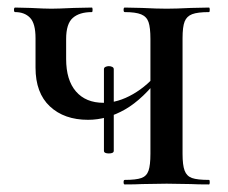

<svg xmlns="http://www.w3.org/2000/svg" viewBox="-20 -488 604 508"><path d="M268 -313Q273 -313 277 -311Q281 -309 281 -305V-89Q281 -82 268 -82Q255 -82 255 -89V-305Q255 -309 259 -311Q263 -313 268 -313ZM74 -309V-387Q74 -426 59.5 -441Q45 -456 20 -456Q17 -456 17 -462Q17 -468 20 -468L61 -467Q99 -465 116 -465Q133 -465 175 -467L223 -468Q225 -468 225 -462Q225 -456 223 -456Q190 -456 172.5 -440.5Q155 -425 155 -385V-332Q155 -276 181 -246Q207 -216 254 -216Q292 -216 332 -239Q372 -262 402 -301L407 -290Q359 -226 311 -198.5Q263 -171 213 -171Q150 -171 112 -206.5Q74 -242 74 -309ZM310 -12Q340 -12 354 -17Q368 -22 373 -36.5Q378 -51 378 -81V-385Q378 -415 373 -429.5Q368 -444 353.5 -450Q339 -456 310 -456Q307 -456 307 -462Q307 -468 310 -468L356 -467Q396 -465 421 -465Q445 -465 485 -467L533 -468Q535 -468 535 -462Q535 -456 533 -456Q503 -456 488.5 -450.5Q474 -445 468.5 -431Q463 -417 463 -387V-81Q463 -51 468.5 -36.5Q474 -22 488 -17Q502 -12 533 -12Q535 -12 535 -6Q535 0 533 0Q502 0 485 -1L421 -2L356 -1Q339 0 310 0Q307 0 307 -6Q307 -12 310 -12Z"/></svg>

Font: Cormorant Unicase SemiBold
Style: Regular
Weight: 600
Designer: Christian Thalmann (Catharsis Fonts)
Foundry: Catharsis Fonts
Version: Version 4.000